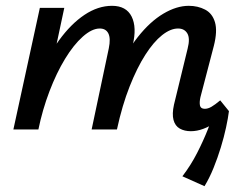

<svg xmlns="http://www.w3.org/2000/svg" viewBox="-20 -445 837 660"><path d="M636 6Q614 6 598 -3Q582 -12 576.5 -32.5Q571 -53 578 -85L625 -278Q634 -313 624 -330Q614 -347 592 -347Q566 -347 537 -324Q508 -301 479.5 -256.5Q451 -212 425.5 -147.5Q400 -83 382 0H320Q342 -105 377 -185Q412 -265 454 -318Q496 -371 541.5 -398Q587 -425 629 -425Q660 -425 685 -412Q710 -399 719 -368.5Q728 -338 715 -287L669 -111Q665 -93 667.5 -82Q670 -71 684 -71Q695 -71 707 -78Q719 -85 737 -100L767 -63Q745 -40 722.5 -25Q700 -10 678.5 -2Q657 6 636 6ZM26 0 117 -418H201L112 0ZM58 0Q78 -94 110 -172Q142 -250 183 -306.5Q224 -363 270.5 -394Q317 -425 365 -425Q414 -425 432.5 -388Q451 -351 436 -289L368 0H295L354 -279Q361 -313 352.5 -330Q344 -347 323 -347Q296 -347 264.5 -319Q233 -291 203.5 -242.5Q174 -194 150 -131Q126 -68 112 0ZM683 195 607 161Q636 123 657.5 81Q679 39 695 -1.5Q711 -42 722 -75L767 -63Q764 -39 757 -6.5Q750 26 739 62Q728 98 714 132.5Q700 167 683 195Z"/></svg>

Font: Ysabeau Infant SemiBold
Style: Italic
Weight: 600
Italic angle: -12°
Designer: Christian Thalmann (Catharsis Fonts)
Version: Version 2.002; featfreeze: ss01,ss02,lnum